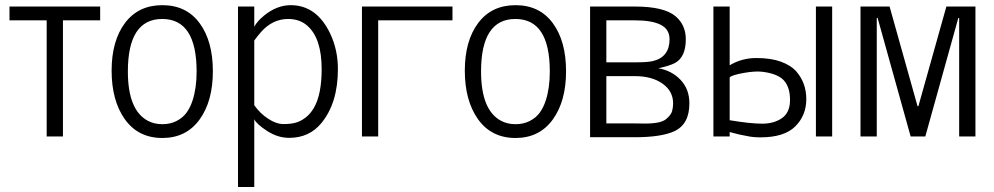

<svg xmlns="http://www.w3.org/2000/svg" viewBox="-20 -541 3940 761"><path d="M17.6 -460.4V-515.1H377V-460.4H229.5V0H165V-460.4Z M623.5 5.9Q527.3 5.9 474.1 -69.3Q422.4 -143.1 422.4 -261Q422.4 -378.9 475.3 -449.7Q528.3 -520.5 623.5 -520.5Q718.8 -520.5 771.2 -449.2Q823.7 -377.9 823.7 -258.8Q823.7 -139.6 770.8 -66.9Q717.8 5.9 623.5 5.9ZM486.8 -257.8Q486.8 -103 567.4 -61.5Q591.8 -48.8 623.5 -48.8Q655.3 -48.8 679.9 -61.5Q704.6 -74.2 719.2 -94.2Q733.9 -114.3 743.2 -142.6Q759.3 -191.9 759.3 -257.3Q759.3 -465.8 623 -465.8Q486.8 -465.8 486.8 -257.8Z M923.3 200.2V-515.1H987.8V-435.1Q999.5 -457 1026.4 -479Q1077.1 -520.5 1132.3 -520.5Q1234.9 -520.5 1288.6 -408.2Q1319.3 -343.8 1319.3 -267.1Q1319.3 -132.3 1253.4 -52.7Q1205.6 5.4 1126 5.4Q1081.1 5.4 1039.1 -21.7Q997.1 -48.8 987.8 -68.4V200.2ZM987.8 -124Q1010.3 -91.8 1042.5 -70.6Q1074.7 -49.3 1103.8 -49.3Q1132.8 -49.3 1152.6 -54.9Q1172.4 -60.5 1191.7 -75.4Q1210.9 -90.3 1224.6 -114.3Q1254.9 -167 1254.9 -267.1Q1254.9 -389.2 1198.2 -439Q1168 -465.8 1122.1 -465.8Q1060.5 -465.8 1014.6 -414.1Q1002.9 -400.9 987.8 -380.4Z M1414.6 -515.1H1773.4V-460.4H1479V0H1414.6Z M2023.4 5.9Q1927.2 5.9 1874 -69.3Q1822.3 -143.1 1822.3 -261Q1822.3 -378.9 1875.2 -449.7Q1928.2 -520.5 2023.4 -520.5Q2118.7 -520.5 2171.1 -449.2Q2223.6 -377.9 2223.6 -258.8Q2223.6 -139.6 2170.7 -66.9Q2117.7 5.9 2023.4 5.9ZM1886.7 -257.8Q1886.7 -103 1967.3 -61.5Q1991.7 -48.8 2023.4 -48.8Q2055.2 -48.8 2079.8 -61.5Q2104.5 -74.2 2119.1 -94.2Q2133.8 -114.3 2143.1 -142.6Q2159.2 -191.9 2159.2 -257.3Q2159.2 -465.8 2022.9 -465.8Q1886.7 -465.8 1886.7 -257.8Z M2318.8 2.9V-515.1H2496.1Q2612.8 -515.1 2658.2 -476.1Q2698.2 -441.4 2698.2 -385.3Q2698.2 -313.5 2653.8 -290.5Q2633.8 -280.3 2589.4 -270.5Q2642.6 -261.2 2677.5 -224.4Q2712.4 -187.5 2712.4 -131.3Q2712.4 -47.9 2651.9 -20.5Q2600.1 2.9 2496.1 2.9ZM2496.1 -51.8 2537.6 -51.3Q2599.6 -51.3 2620.6 -69.3Q2640.1 -85.9 2644 -101.1Q2647.9 -116.2 2647.9 -131.3Q2647.9 -179.7 2606 -209.5Q2564 -239.3 2496.1 -239.3H2383.3V-51.8ZM2383.3 -293.9H2496.1Q2545.9 -293.9 2567.4 -298.8Q2633.8 -314.9 2633.8 -385.3Q2633.8 -424.8 2599.1 -442.6Q2564.5 -460.4 2496.1 -460.4H2383.3Z M2872.1 -64.5Q2954.1 -50.8 3001 -50.8Q3047.9 -50.8 3079.6 -73Q3111.3 -95.2 3111.3 -145Q3111.3 -194.8 3087.4 -221.7Q3063.5 -248.5 3003.4 -256.3Q2975.1 -260.3 2928.2 -252Q2881.3 -243.7 2872.1 -234.4ZM2872.1 0H2807.6V-515.1H2872.1V-282.2Q2919.9 -311 2977.8 -311Q3035.6 -311 3075 -296.6Q3114.3 -282.2 3135.3 -258.8Q3175.8 -212.9 3175.8 -148.2Q3175.8 -83.5 3132.1 -40Q3088.4 3.4 2994.1 3.4Q2963.4 3.4 2939.9 -2L2910.6 -7.8Q2891.1 -12.2 2872.1 -17.6ZM3278.3 0H3213.9V-515.1H3278.3Z M3390.6 0V-515.1H3505.9L3616.7 -120.1H3620.1L3731 -515.1H3846.2V0H3781.7V-469.7H3778.3L3647.5 0H3589.4L3458.5 -469.7H3455.1V0Z"/></svg>

Font: News Cycle
Style: Regular
Weight: 500
Version: Version 0.5.2